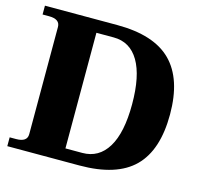

<svg xmlns="http://www.w3.org/2000/svg" viewBox="-102 -812 973 924"><g transform="rotate(15 384.5 -350.0)"><path d="M11 -44H43Q98 -44 98 -83V-617Q98 -656 43 -656H11V-700H371Q555 -700 641.5 -613Q728 -526 728 -350Q728 -172 641.5 -86Q555 0 370 0H11ZM368 -62Q450 -62 494.5 -135Q539 -208 539 -350Q539 -491 495.5 -564.5Q452 -638 370 -638H284V-62Z"/></g></svg>

Font: Taviraj
Style: Bold
Weight: 700
Designer: Katatrad Team
Foundry: CadsonDemak
Version: Version 1.001